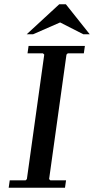

<svg xmlns="http://www.w3.org/2000/svg" viewBox="-20 -887 444 907"><path d="M300 -635 294 -629 212 -41 218 -35H292L287 0H21L26 -35H101L107 -41L189 -629L183 -635H110L115 -670H381L376 -635ZM374 -725 264 -781 136 -725H106L260 -867H291L404 -725Z"/></svg>

Font: Brygada 1918 Medium
Style: Italic
Weight: 500
Italic angle: -8°
Designer: Mateusz Machalski | Borys Kosmynka | Przemek Hoffer
Foundry: NIEPODLEGLA 2018
Version: Version 3.006